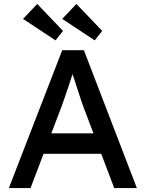

<svg xmlns="http://www.w3.org/2000/svg" viewBox="-20 -955 740 975"><path d="M25 0 296 -700H406L675 0H560L400 -422Q397 -429 388.5 -456Q380 -483 369 -516Q358 -549 349 -576.5Q340 -604 337 -612L360 -613Q354 -596 345.5 -570Q337 -544 327.5 -515Q318 -486 309 -460.5Q300 -435 294 -418L135 0ZM145 -174 185 -278H503L549 -174ZM461 -750 296 -859 368 -935 499 -798ZM169 -935 300 -798 262 -750 97 -859Z"/></svg>

Font: Mach
Style: Regular
Weight: 400
Version: Version 1.002